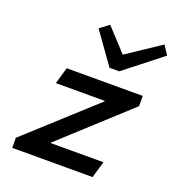

<svg xmlns="http://www.w3.org/2000/svg" viewBox="-136 -860 885 968"><g transform="rotate(20 307.0 -376.0)"><path d="M469 0H38V-54L395 -379V-382H133L159 -471H567V-416L213 -92V-89H495ZM361 -547 241 -715 290 -752 401 -632 581 -752 613 -704 413 -547Z"/></g></svg>

Font: Intel One Mono Medium
Style: Italic
Weight: 500
Italic angle: -16°
Monospace: yes
Designer: Fred Shallcrass
Foundry: Frere-Jones Type LLC
Version: Version 1.400;hotconv 1.1.0;makeotfexe 2.6.0;FJTRelease1.4